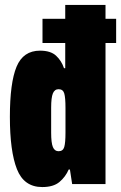

<svg xmlns="http://www.w3.org/2000/svg" viewBox="-20 -745 490 777"><path d="M151 12Q77 12 48.5 -60.5Q20 -133 20 -272Q20 -410 47 -475Q74 -540 142 -540Q185 -540 207 -519.5Q229 -499 239 -469H244V-571H152V-669H244V-725H407V-669H450V-571H407V0H272L263 -59H258Q245 -29 220.5 -8.5Q196 12 151 12ZM217 -133Q235 -133 240 -150Q245 -167 245 -208V-309Q245 -350 240 -367Q235 -384 217 -384Q201 -384 194 -367Q187 -350 187 -309V-208Q187 -167 194 -150Q201 -133 217 -133Z"/></svg>

Font: Archivo ExtraCondensed Black
Style: Regular
Weight: 900
Width: 2
Designer: Hector Gatti
Foundry: Omnibus-Type
Version: Version 2.001; ttfautohint (v1.8.3)